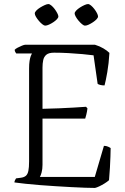

<svg xmlns="http://www.w3.org/2000/svg" viewBox="-20 -924 617 944"><path d="M447 0Q429 0 398.5 -1Q368 -2 331 -4Q294 -6 254 -8.5Q214 -11 175.5 -14Q137 -17 105 -20.5Q73 -24 51 -27Q51 -33 54 -38.5Q57 -44 59 -47L82 -50Q98 -52 107 -59.5Q116 -67 119.5 -84Q123 -101 123 -130V-587Q123 -610 125.5 -625Q128 -640 131.5 -649Q135 -658 137 -661H60Q59 -663 56 -667Q53 -671 52 -679Q56 -684 66.5 -689.5Q77 -695 88 -699.5Q99 -704 104 -704H447Q470 -697 488.5 -686Q507 -675 518 -664Q515 -612 507.5 -569Q500 -526 494 -504Q482 -504 472.5 -506.5Q463 -509 460 -512L440 -652Q418 -655 385 -658Q352 -661 316 -663Q280 -665 246 -665Q220 -665 208 -655Q196 -645 192.5 -628.5Q189 -612 189 -592V-389Q233 -390 270.5 -391.5Q308 -393 341 -395Q374 -397 403 -399L410 -391Q408 -375 404.5 -361Q401 -347 399 -341H189V-114Q189 -92 184.5 -76Q180 -60 176 -54H446L491 -207Q502 -207 511 -203Q520 -199 524 -196Q524 -180 523 -155Q522 -130 520.5 -100Q519 -70 516 -38Q507 -30 494 -22Q481 -14 468.5 -8Q456 -2 447 0ZM398 -798Q392 -798 383.5 -805Q375 -812 366.5 -822Q358 -832 352.5 -842Q347 -852 347 -858Q347 -864 354.5 -872Q362 -880 373 -887Q384 -894 395 -899Q406 -904 413 -904Q419 -904 427.5 -897Q436 -890 444 -879.5Q452 -869 457 -859Q462 -849 462 -843Q462 -837 455 -829.5Q448 -822 437.5 -815Q427 -808 416.5 -803Q406 -798 398 -798ZM202 -798Q197 -798 188.5 -804.5Q180 -811 171.5 -821Q163 -831 157 -841Q151 -851 151 -858Q151 -864 158.5 -872Q166 -880 177.5 -887Q189 -894 200 -899Q211 -904 218 -904Q224 -904 232.5 -897Q241 -890 248.5 -880Q256 -870 261.5 -859.5Q267 -849 267 -843Q267 -837 260 -829.5Q253 -822 242.5 -815Q232 -808 221 -803Q210 -798 202 -798Z"/></svg>

Font: Texturina Medium 12pt Thin
Style: Regular
Weight: 250
Version: Version 1.002